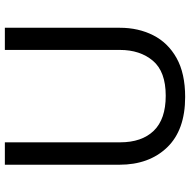

<svg xmlns="http://www.w3.org/2000/svg" viewBox="-16 -738 764 771"><g transform="rotate(-90 365.5 -352.0)"><path d="M640 -252Q640 -178 610 -118.5Q580 -59 518.5 -24.5Q457 10 362 10Q229 10 159.5 -62.5Q90 -135 90 -254V-714H180V-251Q180 -164 226.5 -116Q273 -68 367 -68Q464 -68 507.5 -119.5Q551 -171 551 -252V-714H640Z"/></g></svg>

Font: hindi115
Style: Book
Weight: 400
Designer: Jelle Bosma - Monotype Design Team
Foundry: Monotype Imaging Inc.
Version: Version 2.003